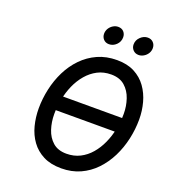

<svg xmlns="http://www.w3.org/2000/svg" viewBox="-161 -1020 1024 1150"><g transform="rotate(20 351.0 -445.0)"><path d="M150 -304.5 166 -396H663.5L647.5 -304.5ZM361.5 12Q294 12 246.8 -12.2Q199.5 -36.5 169.8 -77.5Q140 -118.5 126.5 -171Q113 -223.5 113 -280Q113 -342 126.8 -404.2Q140.5 -466.5 168 -521.8Q195.5 -577 237 -619.8Q278.5 -662.5 333.2 -687.2Q388 -712 456.5 -712Q521.5 -712 568 -687.8Q614.5 -663.5 644 -622.2Q673.5 -581 687.5 -529.2Q701.5 -477.5 701.5 -423Q701.5 -359.5 687.5 -296.8Q673.5 -234 645.8 -178.5Q618 -123 577 -80Q536 -37 482 -12.5Q428 12 361.5 12ZM361 -81Q409 -81 447.2 -100.5Q485.5 -120 514.5 -153.8Q543.5 -187.5 563.2 -231.2Q583 -275 593 -324.2Q603 -373.5 603 -423Q603 -471 588 -516Q573 -561 540 -590Q507 -619 453 -619Q404.5 -619 366.2 -599Q328 -579 298.8 -544.8Q269.5 -510.5 250.2 -467Q231 -423.5 221.5 -375.2Q212 -327 212 -280Q212 -229 226.8 -183.8Q241.5 -138.5 274.2 -109.8Q307 -81 361 -81ZM565.5 -784.5Q543.5 -784.5 529.8 -799Q516 -813.5 516 -834Q516 -862 537 -881.8Q558 -901.5 583 -901.5Q605 -901.5 618.5 -887.2Q632 -873 632 -852Q632 -833.5 622.5 -818.2Q613 -803 597.5 -793.8Q582 -784.5 565.5 -784.5ZM376.5 -784.5Q354.5 -784.5 341.2 -799Q328 -813.5 328 -834Q328 -852.5 337.5 -867.8Q347 -883 362.2 -892.2Q377.5 -901.5 394 -901.5Q417 -901.5 430 -887.2Q443 -873 443 -852Q443 -824 422.8 -804.2Q402.5 -784.5 376.5 -784.5Z"/></g></svg>

Font: Overpass Medium
Style: Italic
Weight: 500
Italic angle: -10°
Designer: Delve Withrington, Dave Bailey, Thomas Jockin
Foundry: Delve Fonts LLC
Version: Version 4.000